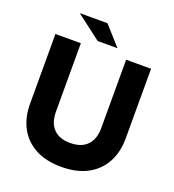

<svg xmlns="http://www.w3.org/2000/svg" viewBox="-152 -968 998 1100"><g transform="rotate(20 346.5 -418.0)"><path d="M346 14Q253 14 188 -20.5Q123 -55 89 -118Q55 -181 55 -265V-690H210V-273Q210 -206 245 -169Q280 -132 347 -132Q415 -132 450.5 -169Q486 -206 486 -273V-690H638V-265Q638 -181 603.5 -118Q569 -55 504 -20.5Q439 14 346 14ZM296 -735 145 -850H314L417 -735Z"/></g></svg>

Font: Radio Canada Big
Style: Bold
Weight: 700
Designer: Étienne Aubert Bonn
Foundry: Coppers and Brasses
Version: Version 1.001